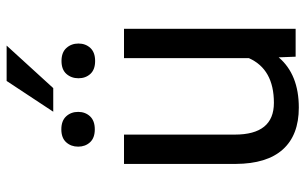

<svg xmlns="http://www.w3.org/2000/svg" viewBox="-194 -736 939 591"><g transform="rotate(-90 275.5 -440.5)"><path d="M66.4 0ZM394.5 -52.2Q341.8 9.8 239.7 9.8Q155.3 9.8 111.1 -39.3Q66.9 -88.4 66.4 -184.6V-528.3H156.7V-187Q156.7 -66.9 254.4 -66.9Q357.9 -66.9 392.1 -144V-528.3H482.4V0H396.5ZM119.6 -669.4Q119.6 -691.4 133.1 -706.3Q146.5 -721.2 172.9 -721.2Q199.2 -721.2 212.9 -706.3Q226.6 -691.4 226.6 -669.4Q226.6 -647.5 212.9 -632.8Q199.2 -618.2 172.9 -618.2Q146.5 -618.2 133.1 -632.8Q119.6 -647.5 119.6 -669.4ZM330.1 -668.5Q330.1 -690.4 343.5 -705.6Q356.9 -720.7 383.3 -720.7Q409.7 -720.7 423.3 -705.6Q437 -690.4 437 -668.5Q437 -646.5 423.3 -631.8Q409.7 -617.2 383.3 -617.2Q356.9 -617.2 343.5 -631.8Q330.1 -646.5 330.1 -668.5ZM321.8 -889.6H430.7L299.8 -746.1H227.1Z"/></g></svg>

Font: Roboto
Style: Regular
Weight: 400
Designer: Google
Version: Version 2.134; 2016; ttfautohint (v1.6)